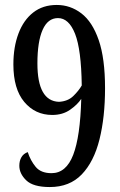

<svg xmlns="http://www.w3.org/2000/svg" viewBox="-20 -744 486 775"><path d="M181 11Q114 11 86 -16Q58 -43 58 -75Q58 -95 66.5 -109.5Q75 -124 92 -130Q103 -96 124 -70.5Q145 -45 188 -45Q247 -45 275.5 -119Q304 -193 308 -345Q293 -322 263 -301Q233 -280 191 -280Q122 -280 78 -332.5Q34 -385 34 -484Q34 -554 54.5 -608.5Q75 -663 114 -693.5Q153 -724 209 -724Q264 -724 308.5 -690Q353 -656 378.5 -582Q404 -508 404 -388Q404 -271 381.5 -181Q359 -91 310 -40Q261 11 181 11ZM218 -333Q254 -335 276 -356.5Q298 -378 310 -399Q308 -544 283 -607.5Q258 -671 214 -671Q173 -671 152 -623.5Q131 -576 131 -488Q131 -336 218 -333Z"/></svg>

Font: Noto Serif Tamil ExtraCondensed Medium
Style: Regular
Weight: 500
Width: 2
Designer: Indian Type Foundry, Tom Grace, and the Monotype Design Team
Foundry: Monotype Imaging Inc.
Version: Version 2.004; ttfautohint (v1.8.4.7-5d5b)